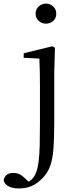

<svg xmlns="http://www.w3.org/2000/svg" viewBox="-99 -788 430 1079"><path d="M7.9 271Q-32.3 271 -53.8 257.4Q-75.3 243.8 -78.7 224.9Q-69.5 183.9 -24 183.9Q-5.9 183.9 9.8 190.9Q25.6 197.9 42.7 215.4L76.1 245.6V252.4H47.8V242.8Q62.5 234.9 75.9 223.3Q89.4 211.6 98.3 194.2Q111.3 168.3 117.1 126.6Q123 84.8 124.2 28.4Q125.5 -28 125.5 -96V-287.7Q125.5 -338.3 124.9 -379.9Q124.3 -421.6 122.3 -458.9L34.1 -463V-488.6L194.9 -528L209.7 -519.4L205.9 -380.2V-104.3Q205.9 -13.2 201.4 46.9Q196.9 106.9 182.4 146.4Q168 185.8 137.4 215.6Q108.3 244.9 77.3 258Q46.3 271 7.9 271ZM159.6 -655Q136.3 -655 118.7 -670.5Q101.1 -686 101.1 -711.1Q101.1 -735.9 118.7 -751.8Q136.3 -767.7 159.6 -767.7Q182.8 -767.7 200 -751.8Q217.2 -735.9 217.2 -711.1Q217.2 -686 200 -670.5Q182.8 -655 159.6 -655Z"/></svg>

Font: Noto Serif SC ExtraLight
Style: Regular
Weight: 200
Designer: Ryoko NISHIZUKA 西塚涼子 (kana & ideographs); Frank Grießhammer (Latin, Greek & Cyrillic); Wenlong ZHANG 张文龙 (bopomofo); San
Foundry: Adobe
Version: Version 2.002-H1;hotconv 1.1.0;makeotfexe 2.6.0